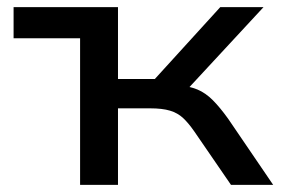

<svg xmlns="http://www.w3.org/2000/svg" viewBox="-20 -517 797 537"><path d="M204 0V-410H18V-497H310V-296H413L596 -497H717L490 -252L476 -279Q510 -276 532.5 -266.5Q555 -257 575 -237Q595 -217 618 -185L744 0H626L523 -150Q507 -173 492 -187Q477 -201 455.5 -207.5Q434 -214 400 -214H310V0Z"/></svg>

Font: Nunito Sans 7pt SemiExpanded Medium
Style: Regular
Weight: 500
Width: 6
Designer: Vernon Adams
Foundry: Vernon Adams
Version: Version 3.101;gftools[0.9.27]